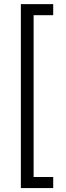

<svg xmlns="http://www.w3.org/2000/svg" viewBox="-20 -785 324 948"><path d="M83 143.6V-764.6H242.7V-710H146V88.9H242.7V143.6Z"/></svg>

Font: Inter Display Light
Style: Regular
Weight: 300
Designer: Rasmus Andersson
Foundry: rsms
Version: Version 4.000;git-a52131595